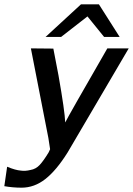

<svg xmlns="http://www.w3.org/2000/svg" viewBox="-25 -696 616 889"><path d="M186 -525 350 -676H433L529 -525H457L380 -620L258 -525ZM118 -472Q136 -472 170.5 -471.5Q205 -471 222 -471L246 -346Q275 -181 277 -129Q291 -158 472 -472H571L288 10Q236 93 185 133Q134 173 75 173Q34 173 -5 166L8 76Q46 92 72 94Q92 97 116 91Q141 87 159 67.5Q177 48 200 10Q206 -3 207 -5Q206 -10 199 -57Z"/></svg>

Font: Coval
Style: Medium Italic
Weight: 500
Foundry: Context Ltd
Version: Version 001.000